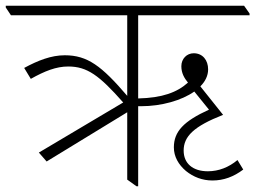

<svg xmlns="http://www.w3.org/2000/svg" viewBox="-47 -642 887 667"><path d="M115 -81 395 -252V-18L427 5H433V-273C436 -273 439 -273 443 -273C514 -273 584 -293 628 -324L679 -261C591 -221 557 -185 557 -130C557 -98 573 -70 599 -48C625 -27 656 -15 691 -15C730 -15 765 -28 798 -53L778 -86C748 -61 713 -47 675 -47C623 -47 591 -74 591 -119C591 -168 626 -203 728 -243L649 -342C666 -359 676 -379 676 -401C676 -433 657 -457 626 -457C602 -457 583 -438 583 -412C583 -388 593 -371 606 -355C568 -321 517 -302 433 -300V-589H820V-595L801 -622H-27V-616L-9 -589H395V-309C306 -413 257 -450 178 -450C131 -450 85 -432 37 -406L60 -368C108 -395 148 -411 190 -411C256 -411 298 -380 381 -286L88 -112Z"/></svg>

Font: Noto Serif Devanagari ExtraLight
Style: Regular
Weight: 200
Designer: Universal Thirst, Indian Type Foundry and the Monotype Design Team
Foundry: Monotype Imaging Inc.
Version: Version 2.004